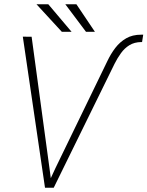

<svg xmlns="http://www.w3.org/2000/svg" viewBox="-20 -884 694 904"><path d="M241.7 -93.8 484.9 -595.2Q501.5 -630.4 522.9 -658.4Q544.4 -686.5 574 -703.6Q603.5 -720.7 644.5 -720.7H654.3L648.9 -686H644.5Q612.8 -685.5 589.6 -671.4Q566.4 -657.2 549.6 -633.8Q532.7 -610.4 519.5 -584L232.9 0H198.2ZM128.9 -710.9 213.4 -88.9 225.1 0H191.9L87.4 -711.4ZM316.9 -734.4H271L151.9 -863.8H207.5ZM426.8 -734.4H384.8L287.6 -863.8H339.8Z"/></svg>

Font: Roboto ExtraLight
Style: Italic
Weight: 250
Designer: Christian Robertson
Foundry: Google
Version: Version 3.009; 2024